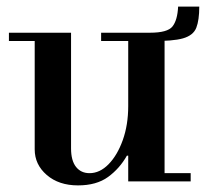

<svg xmlns="http://www.w3.org/2000/svg" viewBox="-20 -549 623 581"><path d="M216 12Q158 12 121.5 -19.5Q85 -51 85 -97V-435H195V-100Q195 -63 210 -44Q225 -25 251 -25Q282 -25 308.5 -52Q335 -79 351.5 -125Q368 -171 368 -228L388 -78H364Q342 -39 307 -13.5Q272 12 216 12ZM368 0V-25H557V0ZM7 -425V-450H195V-425ZM368 -16V-435H478V-16ZM286 -425V-450H478V-425ZM436 -425 434 -450Q487 -450 502 -469Q517 -488 519 -529H583Q583 -488 574 -465Q565 -442 534 -433Q503 -424 436 -425Z"/></svg>

Font: Libre Bodoni
Style: Regular
Weight: 400
Designer: Pablo Impallari, Rodrigo Fuenzalida
Foundry: Impallari Type
Version: Version 2.005;gftools[0.9.23]